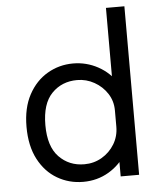

<svg xmlns="http://www.w3.org/2000/svg" viewBox="-55 -830 738 887"><g transform="rotate(-5 314.0 -386.0)"><path d="M295.5 10Q230 10 175.5 -21.8Q121 -53.5 88.5 -115.2Q56 -177 56 -266Q56 -353.5 89 -414.5Q122 -475.5 176.5 -507.2Q231 -539 295.5 -539Q357 -539 410.8 -509.8Q464.5 -480.5 497.5 -428.5Q530.5 -376.5 530.5 -308Q530.5 -306.5 530.5 -305Q530.5 -303.5 530.5 -302L469.5 -299.5Q469.5 -301 469.5 -302.8Q469.5 -304.5 469.5 -306Q469.5 -349.5 446.8 -384.5Q424 -419.5 387 -440.2Q350 -461 307.5 -461Q236.5 -461 190 -413.2Q143.5 -365.5 143.5 -266Q143.5 -167 190.2 -118.8Q237 -70.5 307.5 -70.5Q352 -70.5 388.8 -92Q425.5 -113.5 447.5 -149.8Q469.5 -186 469.5 -231L530.5 -229.5Q530.5 -161.5 499 -107.2Q467.5 -53 414.2 -21.5Q361 10 295.5 10ZM469.5 0V-781.5H555V0Z"/></g></svg>

Font: Epilogue
Style: Regular
Weight: 400
Designer: Tyler Finck
Foundry: Etcetera Type Co
Version: Version 2.112